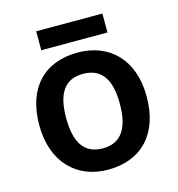

<svg xmlns="http://www.w3.org/2000/svg" viewBox="-106 -789 825 891"><g transform="rotate(-15 307.0 -343.5)"><path d="M466 -697H148V-606H466ZM565 -272C565 -452 458 -552 308 -552C148 -552 49 -452 49 -272C49 -92 157 10 305 10C465 10 565 -92 565 -272ZM178 -272C178 -387 216 -450 306 -450C397 -450 436 -387 436 -272C436 -157 397 -92 307 -92C216 -92 178 -157 178 -272Z"/></g></svg>

Font: Noto Sans Ol Chiki SemiBold
Style: Regular
Weight: 600
Designer: Monotype Design Team, Lewis McGuffie
Foundry: Monotype Imaging Inc.
Version: Version 2.003